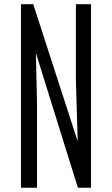

<svg xmlns="http://www.w3.org/2000/svg" viewBox="-20 -879 524 899"><path d="M78.1 0V-859.4H135.7L343.8 -216.8L335.4 -499.5V-859.4H406.2V0H344.7L147.9 -631.3L153.3 -403.3V0Z"/></svg>

Font: Antonio ExtraLight
Style: Regular
Weight: 250
Designer: Vernon Adams
Foundry: Vernon Adams
Version: Version 1.002